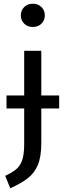

<svg xmlns="http://www.w3.org/2000/svg" viewBox="-20 -800 353 1032"><path d="M298 -217H15V-287H298ZM110 -527H202V-32Q202 42 183.5 86.5Q165 131 128 159Q91 187 35 212L8 145Q43 129 65.5 111Q88 93 99 61.5Q110 30 110 -26ZM156 -780Q185 -780 203 -762Q221 -744 221 -717Q221 -691 203 -673Q185 -655 156 -655Q128 -655 110 -673Q92 -691 92 -717Q92 -744 110 -762Q128 -780 156 -780Z"/></svg>

Font: Fira Sans Variable
Style: Regular
Weight: 400
Designer: Carrois Corporate & Edenspiekermann AG
Foundry: Carrois Corporate GbR & Edenspiekermann AG
Version: Version 4.202